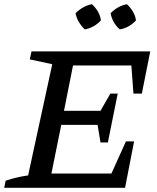

<svg xmlns="http://www.w3.org/2000/svg" viewBox="-36 -895 747 915"><path d="M-16 0 -9 -34Q46 -52 98 -59L213 -589L106 -612L114 -650H680L640 -449H600L590 -583H312L269 -367H443L490 -449H525L478 -216H443L429 -300H256L209 -68H495L564 -221H603L560 0ZM402 -875Q439 -841 445 -798Q431 -782 410 -770Q389 -758 368 -755Q352 -770 340 -790Q328 -810 324 -832Q340 -848 360 -859.5Q380 -871 402 -875ZM569 -875Q586 -859 597.5 -839.5Q609 -820 612 -798Q597 -781 576.5 -769.5Q556 -758 535 -755Q500 -785 491 -832Q506 -848 526.5 -859.5Q547 -871 569 -875Z"/></svg>

Font: Piazzolla SC Medium
Style: Italic
Weight: 500
Italic angle: -11.3°
Designer: Juan Pablo del Peral
Foundry: Huerta Tipografica
Version: Version 1.330